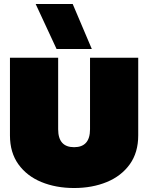

<svg xmlns="http://www.w3.org/2000/svg" viewBox="-20 -934 744 964"><path d="M264 -688 159 -914H345L441 -688ZM352 10Q261 10 188 -20Q115 -50 72.5 -109Q30 -168 30 -254V-644H272V-285Q272 -195 352 -195Q432 -195 432 -285V-644H674V-254Q674 -168 631.5 -109Q589 -50 516 -20Q443 10 352 10Z"/></svg>

Font: Boz Display
Style: Regular
Weight: 900
Version: Version 2.000; ttfautohint (v1.8.3)